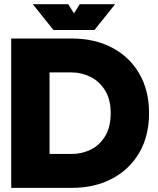

<svg xmlns="http://www.w3.org/2000/svg" viewBox="-20 -909 766 929"><path d="M327.1 0H34.2V-722.7H327.1Q438.5 -722.7 522.7 -678.2Q606.9 -633.8 654.1 -552.5Q701.2 -471.2 701.2 -361.3Q701.2 -251.5 654.1 -170.4Q606.9 -89.4 522.7 -44.7Q438.5 0 327.1 0ZM219.7 -558.6V-164.1H327.1Q377 -164.1 419.9 -185.5Q462.9 -207 489.3 -251Q515.6 -294.9 515.6 -361.3Q515.6 -428.2 488.3 -471.9Q460.9 -515.6 417.7 -537.1Q374.5 -558.6 327.1 -558.6ZM310.1 -888.7 337.9 -844.2 365.7 -888.7H537.1L437 -763.7H238.8L138.7 -888.7Z"/></svg>

Font: Giphurs Black
Style: Regular
Weight: 900
Version: Version 0.920; ttfautohint (v1.8.4.7-5d5b)